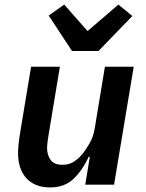

<svg xmlns="http://www.w3.org/2000/svg" viewBox="-20 -808 640 840"><path d="M373 -122H368Q339 -60 300 -24Q261 12 199 12Q163 12 136.5 0.5Q110 -11 93 -31Q76 -51 67.5 -78Q59 -105 59 -137Q59 -174 69 -233L116 -516H242L193 -221Q191 -207 188.5 -191Q186 -175 186 -159Q186 -131 201 -109Q216 -87 253 -87Q282 -87 303 -100.5Q324 -114 343 -137Q354 -151 371 -179.5Q388 -208 394 -244L439 -516H565L479 0H353ZM295 -585 193 -740 261 -788 363 -672 498 -788 559 -738 411 -585Z"/></svg>

Font: IBM Plex Mono SemiBold
Style: Italic
Weight: 600
Italic angle: -9°
Monospace: yes
Designer: Mike Abbink, Paul van der Laan, Pieter van Rosmalen
Foundry: Bold Monday
Version: Version 2.3